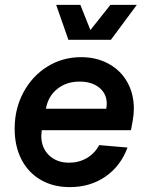

<svg xmlns="http://www.w3.org/2000/svg" viewBox="-20 -750 602 786"><path d="M309 -730 350 -627 432 -730H540L434 -587H260L210 -730ZM312 -516Q375 -516 424.5 -489Q474 -462 501 -414Q528 -366 528 -305Q528 -282 523 -254L516 -217H151Q149 -201 149 -194Q149 -145 180.5 -114.5Q212 -84 263 -84Q303 -84 335.5 -103Q368 -122 386 -156L502 -146Q474 -70 411.5 -27Q349 16 266 16Q198 16 147 -13.5Q96 -43 68 -97Q40 -151 40 -223Q40 -305 76 -372Q112 -439 174 -477.5Q236 -516 312 -516ZM417 -326Q417 -366 386.5 -391Q356 -416 306 -416Q252 -416 214.5 -386Q177 -356 168 -305H415Q417 -319 417 -326Z"/></svg>

Font: MedMera Sans Semibold
Style: Italic
Weight: 600
Italic angle: -11°
Designer: Kasper Nordkvist
Foundry: UNCUT.wtf
Version: Version 1.300